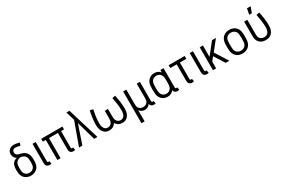

<svg xmlns="http://www.w3.org/2000/svg" viewBox="137 -2178 5659 3829"><g transform="rotate(-30 2966.5 -263.5)"><path d="M58.6 -237.3Q58.6 -320.3 85 -371.1Q111.3 -421.9 188 -443.8Q158.2 -460.9 137.9 -491.5Q117.7 -522 117.7 -563.5Q117.7 -623 158.7 -661.1Q199.7 -699.2 265.1 -699.2Q298.3 -699.2 330.6 -692.9Q362.8 -686.5 393.1 -676.3L373 -613.3Q344.7 -623 317.9 -628.4Q291 -633.8 265.1 -633.8Q232.9 -633.8 217 -620.8Q201.2 -607.9 196 -591.3Q190.9 -574.7 190.9 -563.5Q190.9 -552.2 196 -536.1Q201.2 -520 217.8 -505.4Q234.4 -490.7 269 -483.4Q335 -469.7 368.4 -450.2Q401.9 -430.7 422.9 -402.8Q447.8 -369.6 455.8 -328.9Q463.9 -288.1 463.9 -237.3Q463.9 -184.6 456.1 -142.6Q448.2 -100.6 422.4 -66.4Q397.9 -33.7 356.4 -12.9Q314.9 7.8 261.2 7.8Q207.5 7.8 166 -12.9Q124.5 -33.7 100.1 -66.4Q74.7 -100.6 66.7 -142.6Q58.6 -184.6 58.6 -237.3ZM131.8 -237.3Q131.8 -213.4 134.8 -176Q137.7 -138.7 155.3 -110.8Q168.9 -89.4 194.6 -73.5Q220.2 -57.6 261.2 -57.6Q302.2 -57.6 327.9 -73.5Q353.5 -89.4 367.2 -110.8Q384.8 -138.2 387.7 -175.8Q390.6 -213.4 390.6 -237.3Q390.6 -274.9 385 -311.8Q379.4 -348.6 354.5 -375.5Q341.8 -389.2 322.5 -398.4Q303.2 -407.7 285.6 -412.6Q268.1 -417.5 260.3 -417.5Q252.4 -417.5 230.7 -411.4Q209 -405.3 186 -390.9Q163.1 -376.5 150.9 -351.6Q137.7 -324.7 134.8 -295.9Q131.8 -267.1 131.8 -237.3Z M600.6 -93.3V-528.3H673.8V-93.3Q673.8 -85.4 674.6 -77.6Q675.3 -69.8 679.2 -64.5Q684.6 -57.6 696.3 -57.6Q707 -57.6 718.8 -60.5L730.5 2Q710.9 7.8 685.5 7.8Q639.6 7.8 616.7 -24.4Q604.5 -41.5 602.5 -61.3Q600.6 -81.1 600.6 -93.3Z M800.8 -528.3H1289.1V-462.9H1220.7V-93.3Q1220.7 -85.4 1221.4 -77.6Q1222.2 -69.8 1226.1 -64.5Q1231.4 -57.6 1243.2 -57.6Q1253.9 -57.6 1265.6 -60.5L1277.3 2Q1257.8 7.8 1232.4 7.8Q1186.5 7.8 1163.6 -24.4Q1151.4 -41.5 1149.4 -61.3Q1147.5 -81.1 1147.5 -93.3V-462.9H942.4V0H869.1V-462.9H800.8Z M1568.4 -730.5 1790.5 0H1714.8L1591.8 -433.6L1443.8 0H1367.2L1558.6 -529.3L1497.6 -730.5Z M2178.2 -377.9H2251.5V-228.5Q2251.5 -194.8 2255.1 -158.9Q2258.8 -123 2279.8 -96.2Q2293 -79.6 2313.7 -68.6Q2334.5 -57.6 2362.3 -57.6Q2420.9 -57.6 2447 -103.3Q2473.1 -148.9 2473.1 -215.3Q2473.1 -290 2462.6 -366.5Q2452.1 -442.9 2436 -521L2507.3 -535.6Q2524.9 -453.1 2535.6 -371.3Q2546.4 -289.6 2546.4 -215.8Q2546.4 -151.4 2525.6 -100.8Q2504.9 -50.3 2464.8 -21.2Q2424.8 7.8 2367.2 7.8Q2313 7.8 2275.4 -14.2Q2237.8 -36.1 2214.8 -74.7Q2191.9 -36.1 2154.3 -14.2Q2116.7 7.8 2062.5 7.8Q2004.9 7.8 1964.8 -21.2Q1924.8 -50.3 1904.1 -100.8Q1883.3 -151.4 1883.3 -215.8Q1883.3 -289.6 1894 -371.3Q1904.8 -453.1 1922.4 -535.6L1993.7 -521Q1977.5 -442.9 1967 -366.5Q1956.5 -290 1956.5 -215.3Q1956.5 -148.9 1982.7 -103.3Q2008.8 -57.6 2067.4 -57.6Q2095.2 -57.6 2116 -68.6Q2136.7 -79.6 2149.9 -96.2Q2170.9 -123 2174.6 -158.9Q2178.2 -194.8 2178.2 -228.5Z M3000.5 -213.4V-528.3H3073.7V-93.3Q3073.7 -85.4 3074.5 -77.6Q3075.2 -69.8 3079.1 -64.5Q3084.5 -57.6 3096.2 -57.6Q3106.9 -57.6 3118.7 -60.5L3130.4 2Q3110.8 7.8 3085.4 7.8Q3051.8 7.8 3030.3 -11.5Q3008.8 -30.8 3004.9 -59.1Q2981.4 -23.9 2949.7 -8.1Q2918 7.8 2883.3 7.8Q2809.6 7.8 2761.2 -54.7V202.1H2688V-528.3H2761.2V-212.9Q2761.2 -177.7 2764.9 -149.7Q2768.6 -121.6 2789.6 -96.7Q2804.2 -79.6 2827.6 -68.6Q2851.1 -57.6 2880.9 -57.6Q2911.1 -57.6 2934.3 -68.6Q2957.5 -79.6 2972.2 -96.7Q2993.7 -121.6 2997.1 -149.7Q3000.5 -177.7 3000.5 -213.4Z M3405.8 -536.1Q3452.1 -536.1 3485.8 -520Q3519.5 -503.9 3544.9 -472.2V-528.3H3618.2V-93.3Q3618.2 -85.4 3618.9 -77.6Q3619.6 -69.8 3623.5 -64.5Q3628.9 -57.6 3640.6 -57.6Q3651.4 -57.6 3663.1 -60.5L3674.8 2Q3655.3 7.8 3629.9 7.8Q3596.2 7.8 3574.5 -11.5Q3552.7 -30.8 3548.8 -61.5Q3522 -27.8 3488.3 -10Q3454.6 7.8 3405.8 7.8Q3353 7.8 3314 -14.4Q3274.9 -36.6 3252 -70.3Q3222.7 -113.3 3217.8 -164.3Q3212.9 -215.3 3212.9 -264.2Q3212.9 -313 3217.8 -364Q3222.7 -415 3252 -458Q3274.9 -491.7 3314 -513.9Q3353 -536.1 3405.8 -536.1ZM3415.5 -470.7Q3381.3 -470.7 3356 -457.3Q3330.6 -443.8 3315.4 -422.4Q3293.9 -392.1 3290 -350.6Q3286.1 -309.1 3286.1 -264.2Q3286.1 -219.2 3290 -177.7Q3293.9 -136.2 3315.4 -106Q3330.6 -85 3356 -71.3Q3381.3 -57.6 3415.5 -57.6Q3449.7 -57.6 3475.1 -71.3Q3500.5 -85 3515.6 -106Q3537.1 -136.2 3541 -177.7Q3544.9 -219.2 3544.9 -264.2Q3544.9 -309.1 3541 -350.6Q3537.1 -392.1 3515.6 -422.4Q3500.5 -443.8 3475.1 -457.3Q3449.7 -470.7 3415.5 -470.7Z M3883.3 -93.3V-462.9H3735.4V-528.3H4104.5V-462.9H3956.5V-93.3Q3956.5 -85.4 3957.3 -77.6Q3958 -69.8 3961.9 -64.5Q3967.3 -57.6 3979 -57.6Q3989.7 -57.6 4001.5 -60.5L4013.2 2Q3993.7 7.8 3968.3 7.8Q3922.4 7.8 3899.4 -24.4Q3887.2 -41.5 3885.3 -61.3Q3883.3 -81.1 3883.3 -93.3Z M4221.7 -93.3V-528.3H4294.9V-93.3Q4294.9 -85.4 4295.7 -77.6Q4296.4 -69.8 4300.3 -64.5Q4305.7 -57.6 4317.4 -57.6Q4328.1 -57.6 4339.8 -60.5L4351.6 2Q4332 7.8 4306.6 7.8Q4260.7 7.8 4237.8 -24.4Q4225.6 -41.5 4223.6 -61.3Q4221.7 -81.1 4221.7 -93.3Z M4451.2 -528.3H4524.4V-263.7L4734.9 -528.3H4824.7L4641.1 -297.4L4829.6 0H4745.6L4592.3 -241.7L4524.4 -154.8V0H4451.2Z M5132.3 -536.1Q5182.6 -536.1 5221.9 -518.8Q5261.2 -501.5 5285.2 -474.6Q5312.5 -444.3 5324 -409.2Q5335.4 -374 5337.6 -337.2Q5339.8 -300.3 5339.8 -264.2Q5339.8 -228.5 5337.6 -191.4Q5335.4 -154.3 5324 -119.1Q5312.5 -84 5285.2 -53.7Q5261.2 -26.9 5221.9 -9.5Q5182.6 7.8 5132.3 7.8Q5082 7.8 5043 -9.5Q5003.9 -26.9 4979.5 -53.7Q4952.1 -84 4940.7 -119.1Q4929.2 -154.3 4927 -191.4Q4924.8 -228.5 4924.8 -264.2Q4924.8 -300.3 4927 -337.2Q4929.2 -374 4940.7 -409.2Q4952.1 -444.3 4979.5 -474.6Q5003.9 -501.5 5043 -518.8Q5082 -536.1 5132.3 -536.1ZM5132.3 -470.7Q5099.6 -470.7 5075 -460Q5050.3 -449.2 5035.2 -432.1Q5007.3 -400.4 5002.7 -355.7Q4998 -311 4998 -264.2Q4998 -217.3 5002.7 -172.6Q5007.3 -127.9 5035.2 -96.2Q5050.3 -79.1 5075 -68.4Q5099.6 -57.6 5132.3 -57.6Q5165 -57.6 5189.7 -68.4Q5214.4 -79.1 5229.5 -96.2Q5257.3 -127.9 5262 -172.6Q5266.6 -217.3 5266.6 -264.2Q5266.6 -311 5262 -355.7Q5257.3 -400.4 5229.5 -432.1Q5214.4 -449.2 5189.7 -460Q5165 -470.7 5132.3 -470.7Z M5667 7.8Q5601.6 7.8 5554.7 -21.7Q5507.8 -51.3 5487.3 -106.9Q5477.5 -133.8 5475.8 -161.1Q5474.1 -188.5 5474.1 -218.3V-528.3H5547.4V-223.1Q5547.4 -191.4 5548.3 -171.6Q5549.3 -151.9 5554.7 -134.8Q5567.4 -96.2 5598.4 -76.9Q5629.4 -57.6 5667 -57.6Q5732.9 -57.6 5762.2 -103.3Q5791.5 -148.9 5791.5 -215.3Q5791.5 -290 5781 -366.5Q5770.5 -442.9 5754.4 -521L5825.7 -535.6Q5843.3 -453.1 5854 -371.3Q5864.7 -289.6 5864.7 -215.8Q5864.7 -151.4 5843.5 -100.8Q5822.3 -50.3 5778.6 -21.2Q5734.9 7.8 5667 7.8ZM5739.3 -730.5 5692.4 -596.7H5630.9L5656.2 -730.5Z"/></g></svg>

Font: Gidole
Style: Regular
Weight: 400
Version: Version 2.100; ttfautohint (v1.8.4.7-5d5b)